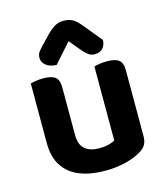

<svg xmlns="http://www.w3.org/2000/svg" viewBox="-110 -809 792 910"><g transform="rotate(-15 285.5 -354.0)"><path d="M59.8 -184.8V-259.3H199.2V-186.2Q199.2 -138 224.3 -116.6Q249.4 -95.2 294.2 -95.2Q323 -95.2 342.4 -100.8Q361.8 -106.3 371.9 -112V-259.3H511.3V-96.5Q511.3 -72.9 502.5 -56.4Q493.7 -40 472.7 -27.3Q442.1 -8.4 396.2 3.3Q350.2 15 293.2 15Q223.3 15 170.5 -5.8Q117.7 -26.7 88.8 -70.8Q59.8 -114.9 59.8 -184.8ZM511.3 -213.3H371.9V-475.8Q380.9 -478.5 398 -481.3Q415.1 -484.2 434.6 -484.2Q475.1 -484.2 493.2 -470.4Q511.3 -456.6 511.3 -418.8ZM199.2 -213.3H59.8V-475.8Q68.8 -478.5 85.9 -481.3Q103 -484.2 122.9 -484.2Q163 -484.2 181.1 -470.4Q199.2 -456.6 199.2 -418.8ZM333.1 -564.8 284.6 -623.3Q259.6 -594.6 241.1 -574.4Q222.5 -554.2 201.2 -529.2Q169.4 -529.9 150.1 -544.9Q130.8 -559.8 130.8 -582.7Q130.8 -599.6 140.3 -612.1Q149.8 -624.6 167.4 -642.5L210.5 -687.4Q227.5 -703.6 245.3 -713.3Q263 -722.9 286.6 -722.9Q309.2 -722.9 327.6 -714.3Q346 -705.6 367.9 -678.4L443.3 -587Q443.3 -564.1 429.9 -547.7Q416.4 -531.2 388.6 -531.2Q371.9 -531.2 359.2 -540.4Q346.4 -549.5 333.1 -564.8Z"/></g></svg>

Font: Baloo Tammudu 2
Style: Regular
Weight: 400
Designer: Maithili Shingre, Omkar Shende and Ek Type
Foundry: Ek Type
Version: Version 1.700